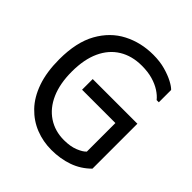

<svg xmlns="http://www.w3.org/2000/svg" viewBox="-195 -847 994 994"><g transform="rotate(45 302.0 -350.0)"><path d="M33 -350Q33 -475 77.5 -554.5Q122 -634 196.5 -672.5Q271 -711 361 -711Q410 -711 449 -700Q488 -689 515.5 -674.5Q543 -660 555 -647V-557H539Q524 -576 498.5 -592.5Q473 -609 438.5 -619Q404 -629 359 -629Q287 -629 234 -596.5Q181 -564 152.5 -502Q124 -440 124 -351Q124 -263 151.5 -200.5Q179 -138 229.5 -104.5Q280 -71 346 -71Q393 -71 426 -84.5Q459 -98 472 -113V-322H228V-400H555V-71Q512 -28 456.5 -8.5Q401 11 336 11Q275 11 220.5 -10.5Q166 -32 123.5 -76Q81 -120 57 -188.5Q33 -257 33 -350Z"/></g></svg>

Font: Phudu
Style: Regular
Weight: 400
Version: Version 1.005;gftools[0.9.23]